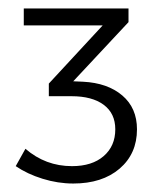

<svg xmlns="http://www.w3.org/2000/svg" viewBox="-20 -788 380 453"><path d="M175.8 -595.2Q233.9 -592.3 268.6 -562.7Q303.2 -533.2 303.2 -482.9Q303.2 -425.3 262.2 -390.1Q221.2 -355 152.8 -355Q116.7 -355 80.6 -366.2Q44.4 -377.4 17.1 -396L40 -437Q87.4 -396 149.9 -396Q197.3 -396 224.6 -419.7Q252 -443.4 252 -482.9Q252 -520.5 224.6 -540.8Q197.3 -561 148.9 -561H95.2V-590.8L222.2 -728H36.1V-768.1H283.2V-735.8L152.8 -596.2Z"/></svg>

Font: Montserrat arm Light
Style: Regular
Weight: 300
Designer: Julieta Ulanovsky
Foundry: Julieta Ulanovsky
Version: Version 6.000;PS 006.000;hotconv 1.0.88;makeotf.lib2.5.64775